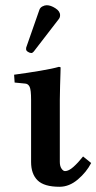

<svg xmlns="http://www.w3.org/2000/svg" viewBox="-20 -703 369 735"><path d="M159 -683Q174 -683 192 -671.5Q210 -660 210 -645Q210 -636 205 -630L111 -508Q105 -500 100 -500Q94 -500 87 -504.5Q80 -509 80 -514Q80 -515 80 -518Q80 -521 81 -523L131 -666Q134 -674 142.5 -678.5Q151 -683 159 -683ZM99 -321Q99 -359 93.5 -370.5Q88 -382 77 -383L36 -387L34 -417Q86 -424 133.5 -432Q181 -440 205 -447Q207 -447 209.5 -446.5Q212 -446 212 -444Q212 -444 211.5 -423.5Q211 -403 210 -374.5Q209 -346 209 -321V-83Q209 -67 215.5 -57.5Q222 -48 229 -48Q243 -48 261 -64Q279 -80 298 -104L329 -79Q311 -44 278 -16Q245 12 208 12Q149 12 124 -12.5Q99 -37 99 -83Z"/></svg>

Font: Libertinus Serif SemiBold
Style: Regular
Weight: 600
Designer: Philipp H. Poll, Khaled Hosny
Foundry: Caleb Maclennan
Version: Version 7.051;RELEASE